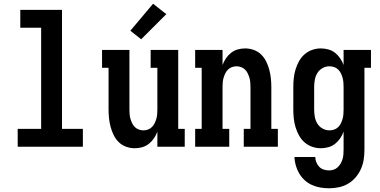

<svg xmlns="http://www.w3.org/2000/svg" viewBox="-20 -788 2040 1031"><path d="M75 0V-96H201V-639H89V-735H313V-96H425V0Z M704 8Q680 8 657.5 0Q635 -8 618 -24.5Q601 -41 590.5 -62.5Q580 -84 574 -106.5Q568 -129 565.5 -152.5Q563 -176 563 -200V-424H528V-520H675V-200Q675 -187 676 -174.5Q677 -162 680.5 -150Q684 -138 689.5 -126.5Q695 -115 704 -106Q713 -97 725 -92.5Q737 -88 750 -88Q763 -88 775 -92.5Q787 -97 796 -106Q805 -115 810.5 -126.5Q816 -138 819.5 -150Q823 -162 824 -174.5Q825 -187 825 -200V-424H789V-520H937V-96H972V0H825V-81Q818 -62 806.5 -45Q795 -28 779 -15.5Q763 -3 743.5 2.5Q724 8 704 8ZM738 -577 680 -623 802 -768 873 -712Z M1028 0V-96H1063V-424H1028V-520H1175V-439Q1182 -458 1193.5 -475Q1205 -492 1221 -504.5Q1237 -517 1256.5 -522.5Q1276 -528 1296 -528Q1320 -528 1342.5 -520Q1365 -512 1382 -495.5Q1399 -479 1409.5 -457.5Q1420 -436 1426 -413.5Q1432 -391 1434.5 -367.5Q1437 -344 1437 -320V-96H1472V0H1289V-96H1325V-320Q1325 -333 1324 -345.5Q1323 -358 1319.5 -370Q1316 -382 1310.5 -393.5Q1305 -405 1296 -414Q1287 -423 1275 -427.5Q1263 -432 1250 -432Q1237 -432 1225 -427.5Q1213 -423 1204 -414Q1195 -405 1189.5 -393.5Q1184 -382 1180.5 -370Q1177 -358 1176 -345.5Q1175 -333 1175 -320V-96H1211V0Z M1747 223Q1723 223 1700 219Q1677 215 1655.5 205.5Q1634 196 1616.5 180Q1599 164 1587 144Q1575 124 1568.5 101Q1562 78 1561 55H1673Q1673 69 1678.5 83Q1684 97 1694 107.5Q1704 118 1718 122.5Q1732 127 1747 127Q1760 127 1772 123Q1784 119 1793.5 110Q1803 101 1809.5 89.5Q1816 78 1819.5 66Q1823 54 1824 41Q1825 28 1825 15V-81Q1818 -62 1806.5 -45Q1795 -28 1779 -15.5Q1763 -3 1743 2.5Q1723 8 1703 8Q1679 8 1656 0Q1633 -8 1615 -24Q1597 -40 1585.5 -61Q1574 -82 1567 -105Q1560 -128 1557.5 -152Q1555 -176 1555 -200V-320Q1555 -344 1557.5 -368Q1560 -392 1567 -415Q1574 -438 1585.5 -459Q1597 -480 1615 -496Q1633 -512 1656 -520Q1679 -528 1703 -528Q1723 -528 1743 -522.5Q1763 -517 1779 -504.5Q1795 -492 1806.5 -475Q1818 -458 1825 -439V-520H1972V-424H1937V15Q1937 42 1933 68.5Q1929 95 1918 119.5Q1907 144 1889.5 164.5Q1872 185 1849 198.5Q1826 212 1799.5 217.5Q1773 223 1747 223ZM1749 -88Q1762 -88 1774 -92Q1786 -96 1795.5 -105Q1805 -114 1810.5 -125.5Q1816 -137 1819.5 -149.5Q1823 -162 1824 -174.5Q1825 -187 1825 -200V-320Q1825 -333 1824 -345.5Q1823 -358 1819.5 -370.5Q1816 -383 1810.5 -394.5Q1805 -406 1795.5 -415Q1786 -424 1774 -428Q1762 -432 1749 -432Q1729 -432 1711.5 -422Q1694 -412 1684 -395.5Q1674 -379 1670.5 -359.5Q1667 -340 1667 -320V-200Q1667 -180 1670.5 -160.5Q1674 -141 1684 -124.5Q1694 -108 1711.5 -98Q1729 -88 1749 -88Z"/></svg>

Font: Iosevka Curly Slab
Style: Bold
Weight: 700
Monospace: yes
Designer: Belleve Invis
Foundry: Belleve Invis
Version: Version 22.1.2; ttfautohint (v1.8.4)